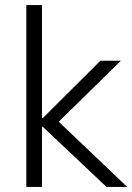

<svg xmlns="http://www.w3.org/2000/svg" viewBox="-20 -739 523 759"><path d="M84 0V-719H146V-272H149L377 -499H458L192 -238L193 -276L483 0H401L149 -238H146V0Z"/></svg>

Font: Nunitoga
Style: Light
Weight: 300
Designer: Vernon Adams
Foundry: Vernon Adams
Version: Version 1.0